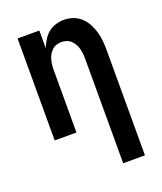

<svg xmlns="http://www.w3.org/2000/svg" viewBox="-138 -617 775 920"><g transform="rotate(-20 250.0 -156.5)"><path d="M330 215V-320Q330 -333 328.5 -346Q327 -359 323.5 -371.5Q320 -384 313.5 -395Q307 -406 297.5 -415Q288 -424 275.5 -428Q263 -432 250 -432Q237 -432 224.5 -428Q212 -424 202.5 -415Q193 -406 186.5 -395Q180 -384 176.5 -371.5Q173 -359 171.5 -346Q170 -333 170 -320V0H59V-520H170V-430Q178 -450 189.5 -469Q201 -488 217.5 -501.5Q234 -515 255 -521.5Q276 -528 298 -528Q322 -528 344.5 -520Q367 -512 384.5 -495.5Q402 -479 413 -458Q424 -437 430.5 -414Q437 -391 439 -367.5Q441 -344 441 -320V215Z"/></g></svg>

Font: Iosevka Fixed
Style: Bold
Weight: 700
Monospace: yes
Designer: Belleve Invis
Foundry: Belleve Invis
Version: Version 32.3.0